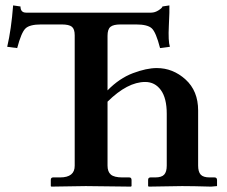

<svg xmlns="http://www.w3.org/2000/svg" viewBox="-20 -693 844 714"><path d="M257.8 -562Q257.8 -585 247.3 -593.5Q236.8 -602.1 209 -602.1H132.8Q89.8 -602.1 74.5 -586.9Q59.1 -571.8 43.9 -514.2L6.8 -519Q22 -584 28.8 -672.9L56.2 -668.9Q56.2 -646 77.1 -646H542Q556.2 -646 570.1 -655Q584 -664.1 584 -668.9L609.9 -672.9Q610.8 -654.8 607.9 -597.4Q605 -540 611.8 -519L575.2 -514.2Q560.1 -573.2 544.4 -587.6Q528.8 -602.1 485.8 -602.1H428.2Q401.4 -602.1 390.6 -593Q379.9 -584 379.9 -560.1V-356.9Q423.8 -401.9 474.4 -420.9Q524.9 -439.9 563 -439.9Q623 -439.9 669.9 -397.5Q716.8 -355 716.8 -282.2V-77.1Q716.8 -54.2 726.3 -43.7Q735.8 -33.2 759.8 -33.2H777.8Q786.6 -33.2 787.1 -23.9V-1L765.1 1Q696.3 -1 657.2 -1L533.2 1L530.8 -1V-23.9Q530.8 -32.7 539.1 -33.2H557.1Q581.1 -33.2 590.6 -43.7Q600.1 -54.2 600.1 -77.1V-270Q600.1 -328.1 578.1 -358.2Q556.2 -388.2 520 -388.2Q454.1 -388.2 379.9 -314.9V-77.1Q379.9 -54.2 392.3 -43.7Q404.8 -33.2 435.1 -33.2H460.9Q468.8 -33.2 469.2 -23.9V-1L466.8 1Q337.9 -1 298.8 -1L170.9 1L168.9 -1V-23.9Q168.9 -32.7 176.8 -33.2H203.1Q258.3 -33.2 257.8 -77.1Z"/></svg>

Font: Linux Libertine
Style: Semibold
Weight: 600
Designer: Philipp H. Poll
Foundry: Philipp H. Poll
Version: Version 5.1.2 ; ttfautohint (v0.9)